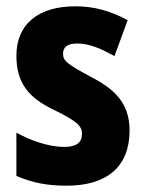

<svg xmlns="http://www.w3.org/2000/svg" viewBox="-20 -579 459 609"><path d="M391 -165C391 -255 340 -298 267 -336C190 -377 180 -387 180 -409C180 -430 195 -441 224 -441C266 -441 303 -423 343 -401L385 -515C329 -545 278 -559 219 -559C102 -559 32 -503 32 -402C32 -318 69 -270 148 -232C233 -191 240 -176 240 -153C240 -127 222 -113 184 -113C135 -113 78 -133 32 -158V-21C83 1 131 10 191 10C319 10 391 -50 391 -165Z"/></svg>

Font: Noto Sans Gurmukhi Condensed ExtraBold
Style: Regular
Weight: 800
Width: 3
Designer: Jelle Bosma - Monotype Design Team
Foundry: Monotype Imaging Inc.
Version: Version 2.004